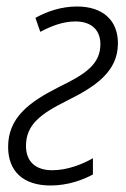

<svg xmlns="http://www.w3.org/2000/svg" viewBox="-20 -561 387 591"><path d="M136 10C188 10 235 -7 266 -24V-74C233 -55 187 -37 141 -37C89 -37 60 -64 60 -112C60 -178 106 -211 186 -251C277 -296 343 -342 343 -428C343 -498 297 -541 217 -541C169 -541 125 -526 89 -506L104 -463C136 -480 173 -495 212 -495C263 -495 289 -467 289 -425C289 -364 244 -333 161 -293C68 -246 5 -198 5 -109C5 -34 51 10 136 10Z"/></svg>

Font: Noto Sans Condensed Light
Style: Italic
Weight: 300
Width: 3
Italic angle: -12°
Designer: Monotype Design Team
Foundry: Monotype Imaging Inc.
Version: Version 2.013